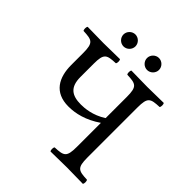

<svg xmlns="http://www.w3.org/2000/svg" viewBox="-219 -947 1089 1089"><g transform="rotate(45 325.0 -403.0)"><path d="M378 -760C378 -734 400 -712 426 -712C452 -712 474 -734 474 -760C474 -786 452 -808 426 -808C400 -808 378 -786 378 -760ZM189 -760C189 -734 211 -712 237 -712C263 -712 285 -734 285 -760C285 -786 263 -808 237 -808C211 -808 189 -786 189 -760ZM102 -523V-428C102 -329 143 -250 257 -250C314.2 -250 381.1 -265.5 453 -314.9V-122C453 -39 436 -34 366 -31C360 -25 360 -4 366 2C405 1 460.3 0 496 0C532.1 0 586 1 625 2C631 -4 631 -25 625 -31C555 -34 538 -39 538 -122V-523C538 -606 555 -611 625 -614C631 -620 631 -641 625 -647C587 -646 531.7 -645 495 -645C459.3 -645 404 -646 366 -647C360 -641 360 -620 366 -614C436 -611 453 -606 453 -523V-353C390 -311.9 327.5 -308 299 -308C227 -308 187 -335 187 -417V-523C187 -606 204 -611 274 -614C280 -620 280 -641 274 -647C235 -646 180.3 -645 144 -645C108 -645 55 -646 15 -647C9 -641 9 -620 15 -614C85 -611 102 -606 102 -523Z"/></g></svg>

Font: Libertinus Serif
Style: Regular
Weight: 400
Designer: Philipp H. Poll
Foundry: Khaled Hosny
Version: Version 6.2